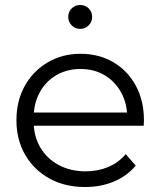

<svg xmlns="http://www.w3.org/2000/svg" viewBox="-20 -746 644 771"><path d="M322 5Q240 5 178 -29.5Q116 -64 81 -124.5Q46 -185 46 -263Q46 -341 79.5 -401Q113 -461 171.5 -495.5Q230 -530 303 -530Q377 -530 434.5 -496.5Q492 -463 525 -402.5Q558 -342 558 -263Q558 -258 557.5 -252.5Q557 -247 557 -241H100V-294H519L491 -273Q491 -330 466.5 -374.5Q442 -419 400 -444Q358 -469 303 -469Q249 -469 206 -444Q163 -419 139 -374Q115 -329 115 -271V-260Q115 -200 141.5 -154.5Q168 -109 215.5 -83.5Q263 -58 324 -58Q372 -58 413.5 -75Q455 -92 485 -127L525 -81Q490 -39 437.5 -17Q385 5 322 5ZM302 -630Q282 -630 268 -644Q254 -658 254 -678Q254 -699 268 -712.5Q282 -726 302 -726Q322 -726 336 -712.5Q350 -699 350 -678Q350 -658 336 -644Q322 -630 302 -630Z"/></svg>

Font: Montserrat Thin
Style: Regular
Weight: 400
Version: Version 9.000